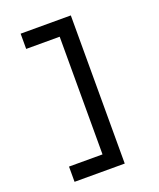

<svg xmlns="http://www.w3.org/2000/svg" viewBox="-162 -897 910 1099"><g transform="rotate(-20 293.0 -347.0)"><path d="M98.6 104.5V11.7H302.7V-705.1H98.6V-797.9H404.3V104.5Z"/></g></svg>

Font: Cascadia Mono PL
Style: Regular
Weight: 400
Monospace: yes
Designer: Aaron Bell
Foundry: Saja Typeworks
Version: Version 2404.023; ttfautohint (v1.8.4)